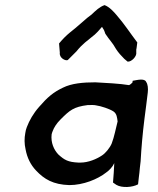

<svg xmlns="http://www.w3.org/2000/svg" viewBox="-20 -724 617 751"><path d="M79 -204C75 -183 75 -162 80 -140C86 -107 100 -79 121 -57C153 -23 188 -2 251 0C306 0 362 -23 395 -49C407 -57 421 -72 427 -86C425 -54 425 -41 422 -10L435 -1C457 12 498 9 520 -3L523 -30C525 -43 526 -56 527 -67L530 -93C533 -147 538 -203 545 -259C550 -299 554 -326 558 -362C560 -378 558 -395 552 -403C546 -419 517 -411 499 -408L498 -401C493 -396 489 -393 485 -391C451 -397 389 -400 353 -402C305 -402 260 -398 226 -381C188 -363 165 -343 133 -306C110 -280 95 -253 85 -227C82 -219 80 -212 79 -204ZM211 -554 214 -518C211 -498 235 -485 245 -489L279 -523C303 -553 321 -564 351 -589C366 -603 368 -607 379 -619C386 -606 385 -613 392 -592C409 -566 419 -559 434 -532C443 -518 454 -506 466 -494L479 -483C494 -481 516 -504 513 -519V-530C515 -537 515 -546 517 -558C491 -592 465 -632 436 -665C425 -678 408 -697 389 -704C369 -697 355 -683 338 -667C329 -661 316 -650 298 -634C263 -602 244 -594 211 -554ZM182 -199C183 -204 185 -208 186 -211C191 -225 201 -241 217 -257C253 -293 268 -306 323 -313C335 -313 347 -314 355 -312C376 -309 409 -298 424 -288C437 -279 438 -264 440 -249C433 -222 427 -189 417 -163C410 -146 393 -125 379 -116C358 -102 326 -88 294 -88H287C246 -90 232 -98 208 -120C191 -138 178 -166 182 -199Z"/></svg>

Font: Hussar Pisanka
Style: Kur
Weight: 400
Designer: Robert Jablonski
Foundry: Cannot Into Space Fonts
Version: Version 1.070